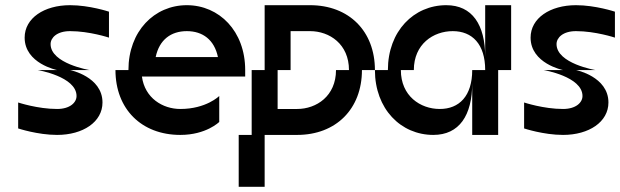

<svg xmlns="http://www.w3.org/2000/svg" viewBox="-20 -520 2390 740"><path d="M200 -250H125C125 -250 275 -225 275 -150C275 -125 250 -100 200 -100C125 -100 50 -125 50 -125V-25C50 -25 125 0 200 0C300 0 375 -50 375 -125C375 -225 250 -250 250 -250H325C325 -250 175 -275 175 -350C175 -375 200 -400 250 -400C325 -400 400 -375 400 -375V-475C400 -475 325 -500 250 -500C150 -500 75 -450 75 -375C75 -275 200 -250 200 -250Z M475 -250H425C425 -100 525 0 675 0C775 0 825 -50 825 -50V-150C825 -150 775 -100 675 -100C607 -100 538 -142 527 -225H925V-250C925 -400 825 -500 700 -500C575 -500 475 -400 475 -250ZM580 -300C594 -367 639 -400 700 -400C761 -400 806 -367 820 -300Z M1375 -250H1425C1425 -400 1325 -500 1175 -500H1000V-250H950V0H900V200H1000V0H1050H1125C1275 0 1375 -100 1375 -250ZM1050 -100V-250H1100V-400H1175C1250 -400 1325 -350 1325 -250H1275C1275 -150 1200 -100 1125 -100Z M1475 -250H1425C1425 -100 1525 0 1650 0C1750 0 1800 -75 1800 -200V0H1900V-250H1950V-500H1850V-300C1850 -425 1800 -500 1700 -500C1575 -500 1475 -400 1475 -250ZM1525 -250H1575C1575 -350 1650 -400 1725 -400C1800 -400 1850 -350 1850 -250H1800C1800 -150 1750 -100 1675 -100C1600 -100 1525 -150 1525 -250Z M2150 -250H2075C2075 -250 2225 -225 2225 -150C2225 -125 2200 -100 2150 -100C2075 -100 2000 -125 2000 -125V-25C2000 -25 2075 0 2150 0C2250 0 2325 -50 2325 -125C2325 -225 2200 -250 2200 -250H2275C2275 -250 2125 -275 2125 -350C2125 -375 2150 -400 2200 -400C2275 -400 2350 -375 2350 -375V-475C2350 -475 2275 -500 2200 -500C2100 -500 2025 -450 2025 -375C2025 -275 2150 -250 2150 -250Z"/></svg>

Font: LS-VG5000 Shifted
Style: Regular
Weight: 400
Designer: Justin Bihan, 2021
Foundry: Justin Bihan, 2021
Version: Version 1.000;Glyphs 3.1.2 (3151)